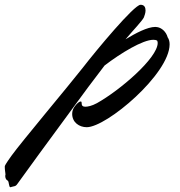

<svg xmlns="http://www.w3.org/2000/svg" viewBox="-306 -521 755 806"><path d="M298 -448C301 -456 305 -467 305 -477C305 -490 300 -501 284 -501C257 -501 99 -311 41 -236C-17 -162 -217 76 -258 133C-283 168 -286 175 -286 178C-286 195 -283 204 -283 213C-284 215 -284 216 -284 218C-284 225 -281 234 -274 237C-267 241 -270 265 -262 265C-261 265 -260 265 -259 264C-247 260 -241 263 -233 251C-225 239 -74 32 6 -76C40 -123 83 -181 133 -246C201 -298 293 -354 338 -354C344 -354 350 -353 354 -350C355 -347 356 -344 356 -341C356 -277 196 -141 101 -88C79 -76 62 -73 52 -73C41 -73 37 -78 37 -85C37 -94 35 -95 33 -95C28 -95 19 -89 9 -76C1 -66 -3 -55 -3 -43C-3 -7 27 13 58 13C142 13 406 -211 406 -335C406 -347 403 -357 398 -364C391 -389 372 -404 355 -407C352 -407 349 -408 346 -408C313 -408 264 -382 221 -356C253 -394 290 -432 298 -448Z"/></svg>

Font: Oregano
Style: Italic
Weight: 400
Italic angle: -12°
Designer: Astigmatic (AOETI)
Foundry: Astigmatic (AOETI)
Version: Version 1.000